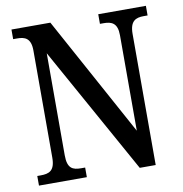

<svg xmlns="http://www.w3.org/2000/svg" viewBox="-80 -789 824 865"><g transform="rotate(-10 332.0 -357.0)"><path d="M29 0H248V-44H230C192 -44 167 -53 167 -114V-581L490 0H563V-600C563 -659 590 -670 626 -670H644V-714H426V-670H443C479 -670 506 -660 506 -604V-167L207 -714H29V-670H47C82 -670 110 -661 110 -604V-114C110 -53 83 -44 44 -44H29Z"/></g></svg>

Font: Noto Serif Sinhala Condensed Medium
Style: Regular
Weight: 500
Width: 3
Designer: Jelle Bosma - Monotype Design Team
Foundry: Monotype Imaging Inc.
Version: Version 2.007